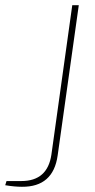

<svg xmlns="http://www.w3.org/2000/svg" viewBox="-23 -710 365 736"><path d="M279 -690 198 -114Q181 7 61 6Q33 6 -3 0L2 -16H59Q159 -16 174 -117L254 -690Z"/></svg>

Font: Exo 2.0 Thin
Style: Italic
Weight: 250
Italic angle: -8°
Designer: Natanael Gama
Version: Version 1.001;PS 001.001;hotconv 1.0.70;makeotf.lib2.5.58329